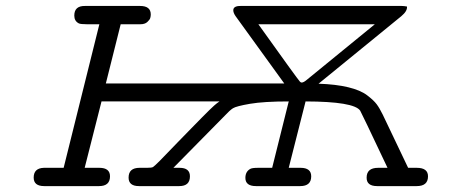

<svg xmlns="http://www.w3.org/2000/svg" viewBox="-20 -631 1523 651"><path d="M94.2 -28.8Q94.2 -61 128.9 -62H195.8L316.9 -548.8H273.9Q252.9 -548.8 247.1 -551.8Q231.9 -559.6 231.9 -578.1Q231.9 -611.3 268.1 -610.8H455.1Q491.2 -610.8 491.2 -582Q491.2 -576.2 489.5 -570.1Q487.8 -564 479.5 -556.4Q471.2 -548.8 456.1 -548.8H389.2L338.9 -348.1H943.8L778.8 -576.2Q771 -587.4 771 -596.2Q771 -611.3 796.9 -610.8H1341.8Q1349.6 -610.8 1359.9 -608.9Q1361.8 -593.8 1340.8 -576.2L1060.1 -347.2Q1119.1 -345.2 1160.6 -335.2Q1202.1 -325.2 1224.6 -308.1Q1247.1 -291 1257.1 -277.6Q1267.1 -264.2 1277.8 -242.2L1363.8 -62H1393.1Q1431.2 -62 1431.2 -33.2Q1431.2 0 1393.1 0H1258.8Q1222.7 0 1223.1 -28.8Q1223.1 -62 1262.2 -62H1293.9Q1204.1 -252 1201.2 -255.9Q1180.2 -286.6 1016.1 -287.1L959 -62H999Q1035.2 -62 1035.2 -33.2Q1035.2 0 998 0H848.1Q812 0 812 -27.8Q812 -48.8 828.1 -58.1Q834 -62 855 -62H902.8L959 -287.1Q875 -287.1 827.9 -279.1Q780.8 -271 769.8 -263.9Q758.8 -256.8 741.2 -237.8L567.9 -62H588.9Q624 -62 624 -33.2Q624 0 587.9 0H451.2Q416 0 416 -28.8Q416 -62 453.1 -62H478Q494.1 -62 498.5 -64.5Q502.9 -66.9 521 -85Q551.8 -117.2 585 -151.1Q618.2 -185.1 633.1 -200.4Q647.9 -215.8 665 -232.9Q682.1 -250 690.2 -258.1Q698.2 -266.1 706.5 -273.4Q714.8 -280.8 724.1 -287.1H324.2L267.1 -62H316.9Q353 -62 353 -33.2Q353 0 315.9 0H129.9Q94.2 0 94.2 -28.8ZM856 -548.8Q988.8 -362.8 997.1 -354Q1000 -351.1 1002.9 -351.1Q1009.8 -351.1 1022 -361.8L1251 -548.8Z"/></svg>

Font: CMU Typewriter Text Variable Width
Style: Italic
Weight: 500
Italic angle: -14.04°
Version: Version 0.7.0